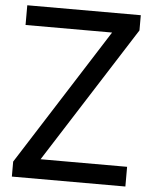

<svg xmlns="http://www.w3.org/2000/svg" viewBox="-55 -846 711 893"><g transform="rotate(5 300.0 -400.0)"><path d="M34 0V-70L440 -708H36V-800H566V-729L160 -92H564V0Z"/></g></svg>

Font: Victor Mono
Style: Bold
Weight: 700
Monospace: yes
Designer: Rune Bjørnerås
Version: Version 1.561;gftools[0.9.30]